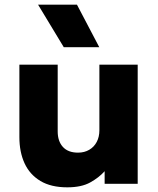

<svg xmlns="http://www.w3.org/2000/svg" viewBox="-20 -787 678 822"><path d="M268 15Q198.5 15 153 -12.2Q107.5 -39.5 85.2 -87.8Q63 -136 63 -200V-510H227V-224.5Q227 -182.5 249.2 -158Q271.5 -133.5 314 -133.5Q341.5 -133.5 362.2 -145.8Q383 -158 394.2 -179.5Q405.5 -201 405.5 -229.5V-510H569.5V0H428V-54Q403.5 -26.5 366 -5.8Q328.5 15 268 15ZM253 -585 143 -767H309.5L405 -585Z"/></svg>

Font: Geologica Thin Roman
Style: Bold
Weight: 700
Version: Version 1.010;gftools[0.9.28]